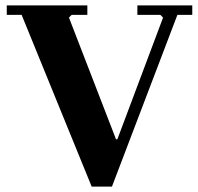

<svg xmlns="http://www.w3.org/2000/svg" viewBox="-20 -690 731 710"><path d="M488 -670H691V-635H636L394 0H319L60 -635H5V-670H303V-635H245L235 -625L409 -175H414L583 -625L573 -635H488Z"/></svg>

Font: Brygada 1918
Style: Bold
Weight: 700
Designer: Mateusz Machalski | Borys Kosmynka | Przemek Hoffer
Foundry: NIEPODLEGLA 2018
Version: Version 3.006